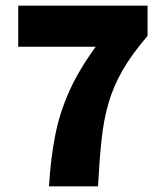

<svg xmlns="http://www.w3.org/2000/svg" viewBox="-20 -654 580 674"><path d="M152 0Q158 -100 174 -180Q190 -260 223.5 -334.5Q257 -409 316 -490H44V-634H498V-528Q443 -464 410.5 -407.5Q378 -351 361 -292.5Q344 -234 336.5 -163.5Q329 -93 324 0Z"/></svg>

Font: Assistant ExtraBold
Style: Regular
Weight: 800
Designer: Hebrew By Ben Nathan, Latin by Paul Hunt
Version: Version 3.000